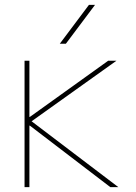

<svg xmlns="http://www.w3.org/2000/svg" viewBox="-20 -770 558 790"><path d="M101 -253V0H81V-520H101V-289H103L425 -520H459L110 -271L467 0H434L103 -253ZM251 -590H226L346 -750H371Z"/></svg>

Font: M PLUS 1p Thin
Style: Regular
Weight: 250
Version: Version 1.062